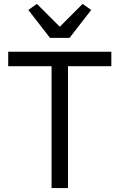

<svg xmlns="http://www.w3.org/2000/svg" viewBox="-20 -963 612 983"><path d="M550 -624H328V0H244V-624H22V-698H550ZM336 -769H236L125 -912L169 -943L286 -826L403 -943L447 -912Z"/></svg>

Font: IBM Plex Sans
Style: Regular
Weight: 400
Designer: Mike Abbink, Paul van der Laan, Pieter van Rosmalen
Foundry: Bold Monday
Version: Version 3.201